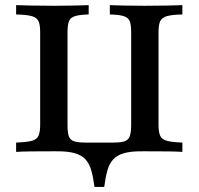

<svg xmlns="http://www.w3.org/2000/svg" viewBox="-20 -591 773 747"><path d="M42.7 0V-36.3Q83.9 -37.9 103.6 -43.1Q123.4 -48.4 129.8 -62.9Q136.3 -77.4 136.3 -105.6V-465.3Q136.3 -494.4 129.8 -508.5Q123.4 -522.6 103.6 -528.2Q83.9 -533.9 42.7 -534.7V-571Q64.5 -570.2 102.4 -569.4Q140.3 -568.5 191.1 -568.5Q235.5 -568.5 270.2 -569.4Q304.8 -570.2 325 -571V-534.7Q289.5 -533.9 271.8 -528.2Q254 -522.6 248.4 -508.5Q242.7 -494.4 242.7 -465.3V-105.6Q242.7 -75.8 247.6 -61.3Q252.4 -46.8 267.7 -41.5Q283.1 -36.3 312.1 -36.3H421Q450 -36.3 464.9 -41.5Q479.8 -46.8 485.1 -61.7Q490.3 -76.6 490.3 -105.6V-465.3Q490.3 -494.4 484.7 -508.5Q479 -522.6 461.3 -528.2Q443.5 -533.9 407.3 -534.7V-571Q427.4 -570.2 462.1 -569.4Q496.8 -568.5 541.9 -568.5Q592.7 -568.5 630.6 -569.4Q668.5 -570.2 689.5 -571V-534.7Q649.2 -533.9 629.4 -528.2Q609.7 -522.6 603.2 -508.5Q596.8 -494.4 596.8 -465.3V-105.6Q596.8 -77.4 603.2 -62.9Q609.7 -48.4 629.4 -43.1Q649.2 -37.9 689.5 -36.3V0Q668.5 -1.6 631 -2Q593.5 -2.4 541.9 -2.4Q514.5 -2.4 485.9 -2Q457.3 -1.6 428.6 -0.8Q400 0 371 0Q340.3 0 309.3 -0.8Q278.2 -1.6 248.4 -2Q218.5 -2.4 191.1 -2.4Q139.5 -2.4 102 -2Q64.5 -1.6 42.7 0ZM347.6 136.3Q342.7 98.4 335.1 71.8Q327.4 45.2 312.5 29Q297.6 12.9 271.4 5.2Q245.2 -2.4 204 -2.4L366.1 -16.1L529 -2.4Q487.9 -2.4 461.7 5.2Q435.5 12.9 420.6 29Q405.6 45.2 398 71.8Q390.3 98.4 385.5 136.3Z"/></svg>

Font: Playfair 9pt SemiBold
Style: Regular
Weight: 600
Designer: Claus Eggers Sørensen
Foundry: Claus Eggers Sørensen
Version: Version 2.001;gftools[0.9.30]